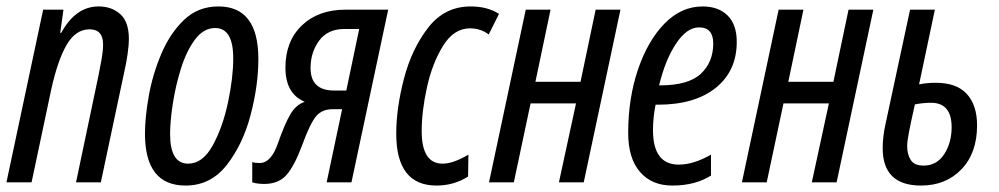

<svg xmlns="http://www.w3.org/2000/svg" viewBox="-21 -566 3101 596"><path d="M77 0 138 -288Q158 -379 186 -427Q214 -475 257 -475Q299 -475 299 -428Q299 -409 294.5 -383Q290 -357 285 -333L215 0H292L365 -344Q371 -370 375 -397.5Q379 -425 379 -446Q379 -498 352.5 -522Q326 -546 285 -546Q214 -546 169 -464H166L176 -536H113L-1 0Z M781 -383Q781 -546 657 -546Q594 -546 550.5 -504.5Q507 -463 480 -399.5Q453 -336 441 -269Q429 -202 429 -151Q429 10 555 10Q633 10 683 -54Q733 -118 757 -209.5Q781 -301 781 -383ZM507 -150Q507 -189 515.5 -244.5Q524 -300 541 -354Q558 -408 584.5 -443.5Q611 -479 647 -479Q703 -479 703 -385Q703 -324 686.5 -247Q670 -170 639 -114Q608 -58 563 -58Q507 -58 507 -150Z M943 -355Q943 -403 969.5 -439.5Q996 -476 1048 -476H1094L1054 -285H1016Q943 -285 943 -355ZM916 -113Q942 -184 960.5 -205.5Q979 -227 1011 -227H1041L993 0H1070L1184 -536H1052Q967 -536 916 -487Q865 -438 865 -356Q865 -275 925 -250Q898 -241 880.5 -211.5Q863 -182 842 -122Q821 -60 785 -60Q769 -60 762 -63V0Q768 2 777.5 3.5Q787 5 799 5Q843 5 867.5 -22Q892 -49 916 -113Z M1432 -18 1433 -86Q1386 -58 1353 -58Q1288 -58 1288 -159Q1288 -221 1304.5 -295.5Q1321 -370 1354.5 -424Q1388 -478 1438 -478Q1471 -478 1496 -459L1528 -523Q1492 -546 1440 -546Q1359 -546 1308 -480Q1257 -414 1233 -322Q1209 -230 1209 -151Q1209 10 1334 10Q1388 10 1432 -18Z M1574 0 1626 -245H1767L1714 0H1791L1905 -536H1828L1781 -312H1641L1688 -536H1611L1497 0Z M2186 -21V-86Q2132 -55 2086 -55Q2006 -55 2006 -162Q2006 -201 2014 -241H2021Q2136 -241 2201 -293.5Q2266 -346 2266 -436Q2266 -490 2237.5 -518Q2209 -546 2160 -546Q2094 -546 2042 -493Q1990 -440 1959.5 -350.5Q1929 -261 1929 -153Q1929 -75 1965.5 -32.5Q2002 10 2066 10Q2137 10 2186 -21ZM2149 -481Q2193 -481 2193 -431Q2193 -373 2154.5 -337Q2116 -301 2028 -301H2025Q2044 -380 2077.5 -430.5Q2111 -481 2149 -481Z M2359 0 2411 -245H2552L2499 0H2576L2690 -536H2613L2566 -312H2426L2473 -536H2396L2282 0Z M3012 -177Q3012 -239 2980.5 -274Q2949 -309 2884 -309Q2854 -309 2832 -304L2881 -536H2804L2728 -182Q2719 -142 2719 -106Q2719 10 2838 10Q2915 10 2963.5 -40.5Q3012 -91 3012 -177ZM2795 -112Q2795 -127 2800.5 -155.5Q2806 -184 2819 -242Q2846 -247 2869 -247Q2933 -247 2933 -171Q2933 -123 2910 -87.5Q2887 -52 2846 -52Q2817 -52 2806 -69.5Q2795 -87 2795 -112Z"/></svg>

Font: Noto Sans Display Condensed
Style: Italic
Weight: 400
Width: 3
Designer: Monotype Design team
Foundry: Monotype Imaging Inc.
Version: 1.000